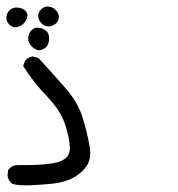

<svg xmlns="http://www.w3.org/2000/svg" viewBox="-24 -410 544 588"><path d="M137.7 152.3Q110.4 155.3 73.7 157.2Q37.1 159.2 13.7 153.3Q1 143.6 -1 127L1 110.4Q11.7 96.7 26.4 95.7Q125 96.7 158.2 85Q191.4 73.2 189.9 41.5Q188.5 9.8 174.3 -31.7Q160.2 -73.2 119.1 -115.7Q78.1 -158.2 46.9 -208L52.7 -223.6Q61.5 -235.4 77.1 -237.3L93.8 -232.4Q134.8 -187.5 175.3 -141.6Q215.8 -95.7 230.5 -45.4Q245.1 4.9 251 42Q256.8 79.1 238.3 102.5Q219.7 126 193.4 137.7Q167 149.4 137.7 152.3ZM94.7 -255.9Q82 -258.8 72.3 -268.6Q62.5 -278.3 62.5 -293Q62.5 -307.6 73.2 -317.9Q84 -328.1 99.6 -324.2Q115.2 -320.3 121.6 -311Q127.9 -301.8 126 -286.1Q124 -270.5 115.2 -263.7Q106.4 -256.8 94.7 -255.9ZM21.5 -326.2Q10.7 -328.1 2.9 -336.4Q-4.9 -344.7 -4.4 -357.4Q-3.9 -370.1 6.3 -379.4Q16.6 -388.7 31.7 -386.7Q46.9 -384.8 54.7 -376Q62.5 -367.2 59.1 -356Q55.7 -344.7 46.9 -336.4Q38.1 -328.1 21.5 -326.2ZM124 -329.1Q110.4 -330.1 101.6 -340.3Q92.8 -350.6 92.8 -361.8Q92.8 -373 103 -382.3Q113.3 -391.6 126.5 -389.6Q139.6 -387.7 148.4 -377.4Q157.2 -367.2 156.2 -356Q155.3 -344.7 146 -336.9Q136.7 -329.1 124 -329.1Z"/></svg>

Font: JasonHandwriting4
Style: Regular
Weight: 400
Version: Version 1.01.21